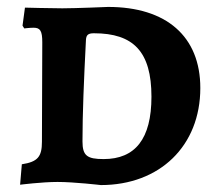

<svg xmlns="http://www.w3.org/2000/svg" viewBox="-20 -525 628 554"><path d="M271 9C441 9 558 -104 558 -271C558 -420 460 -505 292 -505C292 -505 198 -501 160 -501C128 -501 52 -503 52 -503L45 -451L50 -443C50 -443 66 -445 77 -445C96 -445 102 -436 102 -403L101 -116C101 -73 89 -58 43 -51L38 8C38 8 101 0 146 0C194 0 271 9 271 9ZM251 -429C365 -429 417 -376 417 -246C417 -124 370 -66 279 -66C231 -66 218 -76 218 -117C218 -196 222 -293 228 -410C229 -424 234 -429 251 -429Z"/></svg>

Font: Alegreya SC
Style: Bold
Weight: 700
Designer: Juan Pablo del Peral
Foundry: Huerta Tipografica
Version: Version 2.007;PS 002.007;hotconv 1.0.88;makeotf.lib2.5.64775